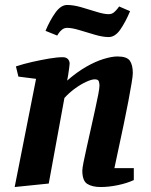

<svg xmlns="http://www.w3.org/2000/svg" viewBox="-20 -742 609 772"><path d="M39 10 125 -425 54 -434 44 -475Q74 -485 109.5 -493Q145 -501 177.5 -506.5Q210 -512 232 -512Q246 -512 253 -504.5Q260 -497 260 -486Q260 -481 258 -467.5Q256 -454 254 -440Q252 -426 250 -418Q289 -452 326.5 -473.5Q364 -495 397 -505Q430 -515 452 -515Q490 -515 502 -498Q514 -481 514 -448Q514 -437 509 -407Q504 -377 496 -334.5Q488 -292 478 -244.5Q468 -197 458 -150.5Q448 -104 440 -66H518V-18Q490 -5 453.5 2.5Q417 10 385 10Q351 10 331 -2.5Q311 -15 311 -56Q311 -65 316 -90.5Q321 -116 329 -151Q337 -186 345.5 -225Q354 -264 362 -299.5Q370 -335 375 -361.5Q380 -388 380 -398Q380 -406 377.5 -414.5Q375 -423 361 -423Q348 -423 325.5 -412.5Q303 -402 280 -385Q257 -368 239 -348L176 -4ZM417 -593Q393 -593 361 -602.5Q329 -612 299 -621Q269 -630 250 -630Q238 -630 229 -622.5Q220 -615 215 -607Q210 -599 210 -599L163 -618Q181 -661 203 -691.5Q225 -722 250 -722Q275 -722 306.5 -713Q338 -704 368 -694.5Q398 -685 417 -685Q430 -685 439 -693Q448 -701 453.5 -708.5Q459 -716 459 -716L503 -697Q485 -654 464 -623.5Q443 -593 417 -593Z"/></svg>

Font: Manuale
Style: Bold Italic
Weight: 700
Italic angle: -11°
Version: Version 1.002